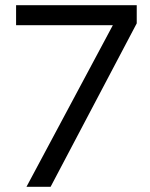

<svg xmlns="http://www.w3.org/2000/svg" viewBox="-20 -720 577 740"><path d="M82 0H175L507 -630V-700H42V-623H415Z"/></svg>

Font: HB Figtree Prototype
Style: Regular
Weight: 400
Designer: Alfredo Marco Pradil
Foundry: Hanken Design Co.®
Version: Version 1.002;Glyphs 3.2 (3228)